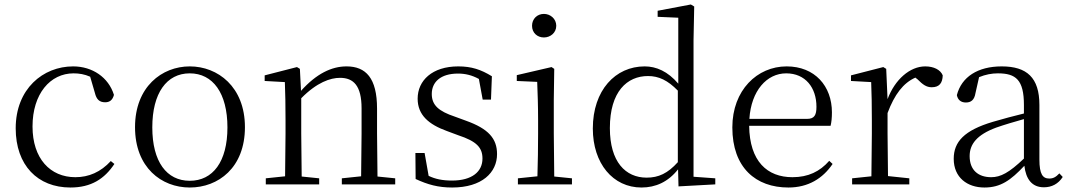

<svg xmlns="http://www.w3.org/2000/svg" viewBox="-20 -822 4770 856"><path d="M294 14C387 14 446 -25 490 -91L474 -104C429 -55 376 -32 316 -32C204 -32 125 -115 125 -258C125 -404 204 -495 308 -495C333 -495 357 -491 382 -480L403 -408C410 -379 423 -366 449 -366C469 -366 482 -376 488 -399C464 -477 392 -526 306 -526C172 -526 50 -426 50 -250C50 -85 148 14 294 14Z M826 14C953 14 1072 -74 1072 -255C1072 -435 951 -526 826 -526C702 -526 582 -435 582 -255C582 -75 700 14 826 14ZM826 -16C723 -16 659 -101 659 -254C659 -407 723 -495 826 -495C929 -495 994 -407 994 -254C994 -101 929 -16 826 -16Z M1589 0H1742V-27L1663 -35L1661 -227V-338C1661 -474 1611 -526 1525 -526C1459 -526 1391 -494 1322 -417L1317 -515L1304 -523L1160 -486V-461L1250 -456C1252 -406 1253 -353 1253 -285V-227L1251 -36L1165 -27V0H1403V-27L1325 -35L1323 -227V-384C1393 -455 1453 -475 1496 -475C1556 -475 1592 -440 1592 -339V-227L1590 -36L1504 -27V0Z M1996 14C2129 14 2196 -53 2196 -135C2196 -204 2158 -248 2057 -284L2008 -302C1936 -326 1905 -353 1905 -403C1905 -456 1944 -494 2022 -494C2054 -494 2084 -487 2115 -470L2132 -378H2169L2173 -482C2124 -512 2082 -526 2023 -526C1907 -526 1842 -463 1842 -382C1842 -309 1892 -267 1972 -238L2023 -219C2105 -192 2131 -164 2131 -115C2131 -57 2085 -17 1995 -17C1952 -17 1920 -24 1891 -38L1873 -140H1832L1833 -24C1887 1 1933 14 1996 14Z M2405 -655C2434 -655 2460 -676 2460 -707C2460 -738 2434 -760 2405 -760C2375 -760 2352 -738 2352 -707C2352 -676 2375 -655 2405 -655ZM2375 0H2530V-27L2451 -35L2449 -227V-378L2451 -515L2439 -523L2284 -487V-461L2375 -457C2377 -407 2379 -352 2379 -285V-227C2379 -173 2378 -91 2376 -36L2289 -27V0Z M3005 9 3169 0V-27L3072 -34V-643L3075 -793L3060 -802L2912 -774V-747L3004 -743V-449C2957 -504 2906 -526 2854 -526C2724 -526 2623 -420 2623 -249C2623 -93 2713 14 2840 14C2903 14 2959 -11 3003 -67ZM3002 -99C2957 -49 2916 -30 2863 -30C2769 -30 2699 -100 2699 -251C2699 -414 2776 -483 2869 -483C2917 -483 2957 -464 3002 -418Z M3495 14C3583 14 3648 -26 3692 -91L3677 -105C3635 -57 3583 -32 3513 -32C3401 -32 3322 -102 3320 -261H3683C3687 -277 3689 -297 3689 -321C3689 -438 3613 -526 3487 -526C3356 -526 3245 -420 3245 -254C3245 -74 3350 14 3495 14ZM3321 -292C3329 -418 3399 -495 3485 -495C3571 -495 3620 -431 3620 -346C3620 -309 3611 -292 3578 -292Z M3937 -318C3968 -401 4007 -452 4061 -476L4071 -468C4094 -445 4110 -433 4134 -433C4168 -433 4182 -452 4183 -486C4173 -511 4143 -526 4105 -526C4037 -526 3970 -468 3937 -380L3931 -515L3918 -523L3774 -486V-461L3864 -456C3866 -406 3867 -354 3867 -285V-227L3865 -36L3779 -27V0H4034V-27L3939 -37L3937 -227Z M4634 13C4669 13 4698 -2 4718 -33L4703 -49C4687 -32 4675 -26 4658 -26C4629 -26 4614 -45 4614 -111V-354C4614 -476 4558 -526 4446 -526C4339 -526 4267 -479 4246 -398C4250 -377 4264 -365 4286 -365C4309 -365 4324 -376 4329 -407L4345 -478C4374 -490 4402 -495 4429 -495C4509 -495 4545 -466 4545 -354V-316C4500 -305 4451 -292 4407 -279C4279 -241 4232 -190 4232 -114C4232 -31 4292 14 4369 14C4441 14 4486 -18 4547 -83C4554 -23 4581 13 4634 13ZM4545 -115C4479 -52 4441 -32 4399 -32C4341 -32 4303 -64 4303 -126C4303 -179 4335 -221 4421 -253C4458 -266 4502 -279 4545 -291Z"/></svg>

Font: Noto Serif HK Light
Style: Regular
Weight: 300
Designer: Ryoko NISHIZUKA 西塚涼子 (kana & ideographs); Frank Grießhammer (Latin, Greek & Cyrillic); Wenlong ZHANG 张文龙 (bopomofo); San
Foundry: Adobe
Version: Version 2.001;hotconv 1.1.0;makeotfexe 2.6.0